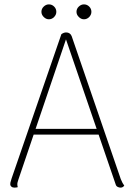

<svg xmlns="http://www.w3.org/2000/svg" viewBox="-20 -848 602 876"><path d="M282 -700Q291 -700 297.5 -695.5Q304 -691 307 -683L531 -31Q535 -21 539 -13.5Q543 -6 547 -1Q543 4 539 6Q535 8 530 8Q523 8 516.5 4.5Q510 1 508 -6L275 -686H287L64 -29Q63 -25 61 -19Q59 -13 59 -8Q59 -5 59.5 -1Q60 3 61 6Q57 7 53.5 7.5Q50 8 45 8Q37 8 31.5 3Q26 -2 27 -10Q27 -15 29.5 -22Q32 -29 33 -34L260 -692Q271 -700 282 -700ZM130 -260H435V-234H130ZM203 -760Q190 -760 179.5 -770.5Q169 -781 169 -794Q169 -808 179.5 -818Q190 -828 203 -828Q217 -828 227 -818Q237 -808 237 -794Q237 -781 227 -770.5Q217 -760 203 -760ZM363 -760Q350 -760 339.5 -770.5Q329 -781 329 -794Q329 -808 339.5 -818Q350 -828 363 -828Q377 -828 387 -818Q397 -808 397 -794Q397 -781 387 -770.5Q377 -760 363 -760Z"/></svg>

Font: Arima Thin Thin
Style: Regular
Weight: 250
Version: Version 1.100